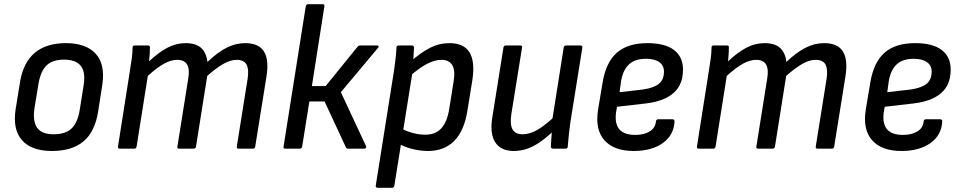

<svg xmlns="http://www.w3.org/2000/svg" viewBox="-20 -703 4544 908"><path d="M225 11Q129 11 84 -40Q39 -91 54 -187L75 -317Q106 -499 292 -499Q386 -499 432 -449.5Q478 -400 464 -303L444 -175Q429 -80 375 -34.5Q321 11 225 11ZM234 -68Q289 -68 318 -95Q347 -122 357 -183L375 -296Q386 -361 362.5 -391Q339 -421 283 -421Q228 -421 200 -393.5Q172 -366 162 -307L143 -191Q134 -130 155.5 -99Q177 -68 234 -68Z M547 0Q536 0 538 -10L594 -366Q599 -396 603 -425.5Q607 -455 607 -479Q607 -488 617 -488H679Q689 -488 689 -480Q689 -464 688 -448Q687 -432 685 -413Q731 -456 772 -477.5Q813 -499 858 -499Q906 -499 931 -476.5Q956 -454 961 -410Q1008 -455 1051 -477Q1094 -499 1140 -499Q1203 -499 1228 -460Q1253 -421 1240 -340L1187 -10Q1185 0 1177 0H1108Q1098 0 1100 -11L1151 -330Q1158 -375 1146 -397.5Q1134 -420 1099 -420Q1070 -420 1036.5 -401Q1003 -382 960 -344L907 -10Q905 0 896 0H827Q817 0 819 -10L870 -330Q878 -375 865 -397.5Q852 -420 818 -420Q789 -420 756 -402Q723 -384 679 -344L626 -10Q624 0 616 0Z M1764 -488Q1769 -488 1770.5 -484.5Q1772 -481 1768 -477L1592 -267L1711 -12Q1713 -7 1710.5 -3.5Q1708 0 1703 0H1627Q1618 0 1616 -6L1515 -223H1443L1409 -10Q1407 0 1398 0H1329Q1319 0 1321 -10L1426 -673Q1428 -683 1437 -683H1506Q1516 -683 1514 -673L1455 -296H1520L1671 -482Q1676 -488 1684 -488Z M2004 11Q1967 11 1928 1Q1889 -9 1865 -25L1874 -98Q1899 -83 1930.5 -74.5Q1962 -66 1991 -66Q2039 -66 2066.5 -95.5Q2094 -125 2104 -185L2125 -316Q2134 -370 2119 -395Q2104 -420 2067 -420Q2035 -420 1997.5 -400Q1960 -380 1910 -336L1917 -408Q1969 -454 2013 -476.5Q2057 -499 2106 -499Q2173 -499 2200 -456Q2227 -413 2214 -325L2190 -177Q2175 -84 2128 -36.5Q2081 11 2004 11ZM1766 185Q1756 185 1757 175L1844 -373Q1848 -401 1851 -428.5Q1854 -456 1855 -478Q1855 -488 1866 -488H1927Q1937 -488 1938 -479Q1937 -466 1936 -442.5Q1935 -419 1933 -406L1931 -364L1845 175Q1843 185 1835 185Z M2409 11Q2348 11 2321.5 -31Q2295 -73 2309 -153L2361 -479Q2363 -488 2372 -488H2440Q2451 -488 2449 -479L2398 -162Q2391 -114 2404 -91Q2417 -68 2452 -68Q2486 -68 2523.5 -90Q2561 -112 2611 -160L2603 -89Q2571 -58 2540 -35.5Q2509 -13 2477 -1Q2445 11 2409 11ZM2596 0Q2585 0 2585 -10Q2586 -29 2587.5 -51Q2589 -73 2592 -93L2591 -131L2646 -479Q2648 -488 2657 -488H2725Q2735 -488 2734 -478L2677 -122Q2673 -94 2670 -65Q2667 -36 2665 -10Q2665 0 2655 0Z M2977 11Q2884 11 2839 -39Q2794 -89 2808 -182L2830 -314Q2846 -409 2897.5 -454Q2949 -499 3042 -499Q3125 -499 3167.5 -466.5Q3210 -434 3210 -374Q3210 -302 3165 -263Q3120 -224 3036 -214L2898 -198L2893 -169Q2887 -116 2910 -90.5Q2933 -65 2984 -65Q3026 -65 3052.5 -81.5Q3079 -98 3082 -128Q3083 -139 3093 -139H3160Q3170 -139 3170 -129Q3167 -64 3114.5 -26.5Q3062 11 2977 11ZM2910 -267 3023 -280Q3074 -288 3097 -307.5Q3120 -327 3120 -365Q3120 -393 3098 -409Q3076 -425 3035 -425Q2983 -425 2954.5 -398.5Q2926 -372 2917 -318Z M3285 0Q3274 0 3276 -10L3332 -366Q3337 -396 3341 -425.5Q3345 -455 3345 -479Q3345 -488 3355 -488H3417Q3427 -488 3427 -480Q3427 -464 3426 -448Q3425 -432 3423 -413Q3469 -456 3510 -477.5Q3551 -499 3596 -499Q3644 -499 3669 -476.5Q3694 -454 3699 -410Q3746 -455 3789 -477Q3832 -499 3878 -499Q3941 -499 3966 -460Q3991 -421 3978 -340L3925 -10Q3923 0 3915 0H3846Q3836 0 3838 -11L3889 -330Q3896 -375 3884 -397.5Q3872 -420 3837 -420Q3808 -420 3774.5 -401Q3741 -382 3698 -344L3645 -10Q3643 0 3634 0H3565Q3555 0 3557 -10L3608 -330Q3616 -375 3603 -397.5Q3590 -420 3556 -420Q3527 -420 3494 -402Q3461 -384 3417 -344L3364 -10Q3362 0 3354 0Z M4243 11Q4150 11 4105 -39Q4060 -89 4074 -182L4096 -314Q4112 -409 4163.5 -454Q4215 -499 4308 -499Q4391 -499 4433.5 -466.5Q4476 -434 4476 -374Q4476 -302 4431 -263Q4386 -224 4302 -214L4164 -198L4159 -169Q4153 -116 4176 -90.5Q4199 -65 4250 -65Q4292 -65 4318.5 -81.5Q4345 -98 4348 -128Q4349 -139 4359 -139H4426Q4436 -139 4436 -129Q4433 -64 4380.5 -26.5Q4328 11 4243 11ZM4176 -267 4289 -280Q4340 -288 4363 -307.5Q4386 -327 4386 -365Q4386 -393 4364 -409Q4342 -425 4301 -425Q4249 -425 4220.5 -398.5Q4192 -372 4183 -318Z"/></svg>

Font: Sofia Sans Semi Condensed Medium
Style: Italic
Weight: 500
Italic angle: -9°
Version: Version 4.100